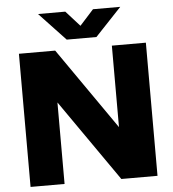

<svg xmlns="http://www.w3.org/2000/svg" viewBox="-61 -1006 959 1063"><g transform="rotate(-5 418.0 -475.0)"><path d="M65.5 0V-740H267L614.5 -240.5H582V-740H771V0H570L222 -499.5H254.5V0ZM336 -795 190 -950H341.5L434 -847.5H403L495.5 -950H647L501 -795Z"/></g></svg>

Font: Encode Sans SC SemiExpanded ExtraBold
Style: Regular
Weight: 800
Width: 6
Designer: Multiple Designers
Foundry: Impallari Type
Version: Version 3.002